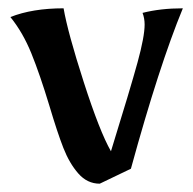

<svg xmlns="http://www.w3.org/2000/svg" viewBox="-20 -433 465 462"><path d="M99 -178Q76 -254 55.5 -304.5Q35 -355 5 -392Q58 -413 133 -413Q143 -355 181.5 -235.5Q220 -116 247 -69Q294 -221 311 -283Q328 -345 328 -374Q328 -389 323 -402Q366 -413 420 -413Q363 -275 295 -27L220 9Q190 9 168.5 -15.5Q147 -40 132.5 -77Q118 -114 99 -178Z"/></svg>

Font: Mirza Medium
Style: Regular
Weight: 500
Designer: Arabic design by Kourosh Beigpour, Latin design by Eduardo Tunni, engineering by Lasse Fister
Version: Version 1.0010g